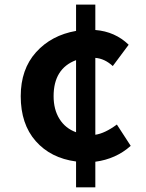

<svg xmlns="http://www.w3.org/2000/svg" viewBox="-20 -763 629 827"><path d="M307.6 -193.4V-503.9Q210.9 -467.8 210.9 -348.6Q210.9 -291 236.3 -250.5Q261.7 -210 307.6 -193.4ZM483.4 -226.6 543 -134.8Q479.5 -78.1 390.6 -66.4V43.9H307.6V-67.4Q198.2 -82 133.8 -155.3Q69.3 -228.5 69.3 -348.6Q69.3 -464.8 135.3 -538.1Q201.2 -611.3 307.6 -629.9V-743.2H390.6V-633.8Q475.6 -627 534.2 -570.3L465.8 -478.5Q430.7 -510.7 390.6 -513.7V-182.6Q431.6 -188.5 483.4 -226.6Z"/></svg>

Font: Gen Shin Gothic Bold
Style: Bold
Weight: 700
Designer: [Source Han Sans]
Ryoko NISHIZUKA  (kana & ideographs); Paul D. Hunt (Latin, Greek & Cyrillic); Wenlong ZHANG  (bopomofo
Version: Version 1.002.20150607